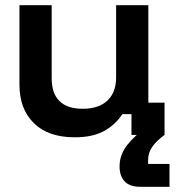

<svg xmlns="http://www.w3.org/2000/svg" viewBox="-20 -520 682 740"><path d="M268.3 9.2Q165.8 9.2 110.4 -45.4Q55 -100 55 -193.3V-500H179.2V-218.3Q179.2 -160 209.2 -130.4Q239.2 -100.8 298.3 -100.8Q360.8 -100.8 394.2 -132.5Q427.5 -164.2 427.5 -221.7V-500H551.7V-124.2H614.2V0H486.7V-80H451.7Q422.5 -36.7 378.8 -13.8Q335 9.2 268.3 9.2ZM521.7 200Q480 200 460.4 179.2Q440.8 158.3 440.8 120.8Q440.8 76.7 470.8 38.3Q500.8 0 540 -23.3L614.2 0Q583.3 22.5 567.1 45.4Q550.8 68.3 550.8 97.5V111.7H633.3V200Z"/></svg>

Font: Funnel Display SemiBold
Style: Regular
Weight: 600
Designer: NORD ID, Kristian Moeller
Foundry: Dicotype
Version: Version 1.000